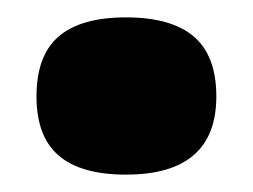

<svg xmlns="http://www.w3.org/2000/svg" viewBox="-20 -451 291 221"><path d="M125 -250Q73 -250 47.5 -272Q22 -294 22 -340Q22 -387 47.5 -409Q73 -431 125 -431Q177 -431 203 -409Q229 -387 229 -340Q229 -250 125 -250Z"/></svg>

Font: Bricolage Grotesque 24pt ExtraBold
Style: Regular
Weight: 800
Designer: Mathieu Triay
Foundry: Atelier Triay
Version: Version 1.001;gftools[0.9.33.dev8+g029e19f]